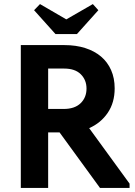

<svg xmlns="http://www.w3.org/2000/svg" viewBox="-20 -921 662 941"><path d="M296 -700Q352 -700 397.5 -685.5Q443 -671 475 -644Q507 -617 524.5 -577.5Q542 -538 542 -488Q542 -418 508 -368Q474 -318 417 -293L615 -21V0H470L272 -272H216V0H82V-700ZM292 -387Q346 -387 375 -415Q404 -443 404 -487Q404 -529 376 -557Q348 -585 294 -585H216V-387ZM147 -871 176 -901 305 -826 435 -901 462 -871 357 -754H252Z"/></svg>

Font: Tilda Sans Bold
Style: Regular
Weight: 700
Designer: ParaType Ltd
Foundry: ParaType Ltd
Version: Version 1.009